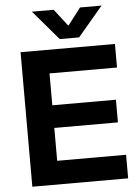

<svg xmlns="http://www.w3.org/2000/svg" viewBox="-62 -990 752 1038"><g transform="rotate(-5 314.5 -471.5)"><path d="M583 -730V-602.1H216.8V-429.2H562V-306.2H216.8V-127.9H590.8V0H70.8V-730ZM150.9 -942.9H269L340.8 -850.1L412.1 -942.9H528.8L393.1 -782.2H288.1Z"/></g></svg>

Font: Nacelle Bold
Style: Regular
Weight: 700
Designer: Sora Sagano
Foundry: Sora Sagano
Version: Version 1.000;FEAKit 1.0